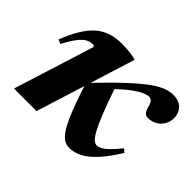

<svg xmlns="http://www.w3.org/2000/svg" viewBox="-109 -648 837 837"><g transform="rotate(45 309.0 -229.5)"><path d="M317 -461 172.5 0H33.5L150 -370.5Q150 -375 148.2 -377.5Q146.5 -380 142 -380Q125.5 -380 110.5 -372.5Q95.5 -365 78.5 -343.8Q61.5 -322.5 39 -280.5L19.5 -289Q40 -341 61.8 -376Q83.5 -411 108.2 -431.8Q133 -452.5 162.5 -461.8Q192 -471 228 -471Q256.5 -471 277.2 -468.5Q298 -466 317 -461ZM537.5 -322Q524 -322 516.8 -330.2Q509.5 -338.5 504 -358Q499 -377 492.2 -384.2Q485.5 -391.5 475 -391.5Q463.5 -391.5 446.5 -384Q429.5 -376.5 407.5 -361Q385.5 -345.5 360 -322.2Q334.5 -299 305.5 -267.5L341.5 -318Q366.5 -244.5 385 -197.8Q403.5 -151 417.5 -125.2Q431.5 -99.5 442.5 -89.5Q453.5 -79.5 464 -79.5Q474 -79.5 486.8 -86.2Q499.5 -93 516.5 -109.5Q533.5 -126 557 -155L572.5 -142Q538 -86.5 506.8 -52.2Q475.5 -18 446 -2.5Q416.5 13 387 13Q369 13 353 3.2Q337 -6.5 320.5 -32.8Q304 -59 284.5 -107.2Q265 -155.5 240 -232.5L247.5 -249Q315 -319.5 362.2 -363.2Q409.5 -407 442.5 -430.8Q475.5 -454.5 499.5 -463.2Q523.5 -472 544.5 -472Q580.5 -472 599.5 -452Q618.5 -432 618.5 -404Q618.5 -379 607.2 -360.5Q596 -342 577.5 -332Q559 -322 537.5 -322Z"/></g></svg>

Font: Newsreader 36pt
Style: Bold Italic
Weight: 700
Italic angle: -17°
Designer: Hugues Gentile
Foundry: Production Type
Version: Version 1.003